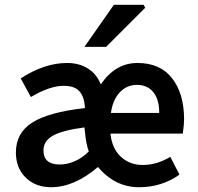

<svg xmlns="http://www.w3.org/2000/svg" viewBox="-20 -764 820 796"><path d="M191.9 12.2Q127.4 12.2 86.7 -27.6Q45.9 -67.4 45.9 -131.8Q45.9 -213.4 114.3 -256.3Q182.6 -299.3 332 -315.9Q330.6 -359.4 310.8 -383.8Q291 -408.2 244.1 -408.2Q186.5 -408.2 107.9 -361.8L65.9 -439Q164.6 -502.9 257.8 -502.9Q308.6 -502.9 345 -479.7Q381.3 -456.5 397.9 -414.1Q458 -502.9 549.8 -502.9Q644.5 -502.9 693.8 -439.2Q743.2 -375.5 743.2 -268.1Q743.2 -249 737.8 -210H438Q443.8 -149.4 480.5 -114.7Q517.1 -80.1 571.8 -80.1Q630.9 -80.1 686 -113.8L724.1 -40Q649.9 12.2 557.1 12.2Q456.5 12.2 386.2 -71.8Q288.1 12.2 191.9 12.2ZM228 -82Q258.8 -82 290.5 -95.9Q322.3 -109.9 348.1 -136.2Q337.4 -164.1 332 -217.8L330.1 -235.8Q237.8 -223.6 199 -201.4Q160.2 -179.2 160.2 -140.1Q160.2 -82 228 -82ZM439.9 -295.9H640.1Q640.1 -352.1 615.5 -382.1Q590.8 -412.1 547.9 -412.1Q505.4 -412.1 476.3 -380.9Q447.3 -349.6 439.9 -295.9ZM330.1 -569.8 452.1 -744.1H575.2L582 -731.9L419.9 -569.8Z"/></svg>

Font: Source Sans 3 Semibold
Style: Regular
Weight: 600
Designer: Paul D. Hunt
Foundry: Adobe
Version: Version 3.052;hotconv 1.1.0;makeotfexe 2.6.0